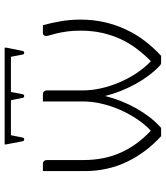

<svg xmlns="http://www.w3.org/2000/svg" viewBox="35 -733 698 808"><g transform="rotate(-90 384.0 -329.0)"><path d="M682 -497.5Q691.5 -462.5 698.5 -422.8Q705.5 -383 705.5 -339Q705.5 -286.5 694.8 -239Q684 -191.5 664.2 -149Q644.5 -106.5 616.2 -69.2Q588 -32 553 0H524.5Q519.5 0 516.2 -2Q513 -4 509 -8Q488.5 -27.5 469.5 -53Q450.5 -78.5 434.2 -108.2Q418 -138 405 -170.5Q392 -203 384 -236Q376 -203 363.2 -170.5Q350.5 -138 334 -108.2Q317.5 -78.5 298.2 -52.8Q279 -27 258 -7.5Q254.5 -3.5 252.2 -1.8Q250 0 245.5 0H215Q146 -62.5 107 -144Q68 -225.5 68 -322V-497.5H98Q106.5 -497.5 110.5 -492.5Q114.5 -487.5 114.5 -481.5V-326.5Q114.5 -239.5 145.8 -169.8Q177 -100 238 -43.5Q264.5 -68 287 -101.8Q309.5 -135.5 326 -173.2Q342.5 -211 351.8 -250.8Q361 -290.5 361 -328V-497.5H391Q399.5 -497.5 403.5 -492.5Q407.5 -487.5 407.5 -481.5V-329.5Q407.5 -292 416.5 -252.2Q425.5 -212.5 441.8 -174.5Q458 -136.5 480.8 -102.5Q503.5 -68.5 530.5 -43Q558.5 -70.5 582.2 -101.8Q606 -133 623 -169.5Q640 -206 649.5 -248Q659 -290 659 -338.5Q659 -371.5 655.5 -396Q652 -420.5 647.8 -438.2Q643.5 -456 640 -467Q636.5 -478 636.5 -484Q636.5 -489.5 639.8 -493.5Q643 -497.5 649 -497.5ZM587.5 -658.5Q587.5 -655 587.5 -652.5Q587.5 -650 586.5 -646L573.5 -582.5Q572 -576 565.8 -576.2Q559.5 -576.5 558.5 -582.5L549 -632H401L391.5 -582.5Q390 -576 383.8 -576.2Q377.5 -576.5 376 -582.5L366.5 -632H219L209 -582.5Q207.5 -576 201.2 -576.2Q195 -576.5 193.5 -582.5L181.5 -646Q180.5 -650 180.2 -652.5Q180 -655 180 -658.5Z"/></g></svg>

Font: Lato 2
Style: Regular
Weight: 300
Designer: Lukasz Dziedzic with Adam Twardoch and Botio Nikoltchev
Foundry: tyPoland Lukasz Dziedzic
Version: Version 2.015; 2015-08-06; http://www.latofonts.com/